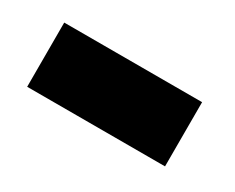

<svg xmlns="http://www.w3.org/2000/svg" viewBox="-37 -699 386 316"><g transform="rotate(30 156.0 -541.0)"><path d="M20 -480V-602H282V-480Z"/></g></svg>

Font: Noto Sans
Style: Bold
Weight: 700
Designer: Monotype Design Team
Foundry: Monotype Imaging Inc.
Version: Version 2.000;GOOG;noto-source:20170915:90ef993387c0; ttfaut